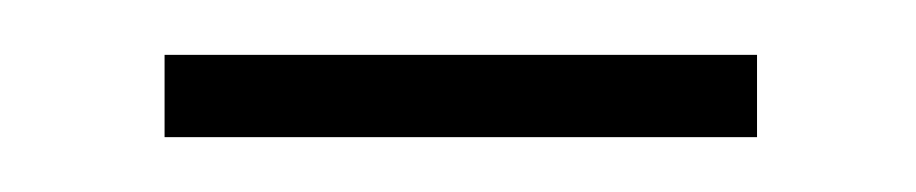

<svg xmlns="http://www.w3.org/2000/svg" viewBox="-20 -284 334 70"><path d="M40 -234V-264H256V-234Z"/></svg>

Font: Source Sans 3 Variable
Style: Regular
Weight: 200
Designer: Paul D. Hunt
Foundry: Adobe Systems Incorporated
Version: Version 3.026